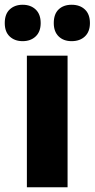

<svg xmlns="http://www.w3.org/2000/svg" viewBox="-57 -787 398 807"><path d="M227 0H56V-553H227ZM-37 -690Q-37 -728 -16 -747.5Q5 -767 38 -767Q72 -767 93 -747Q114 -727 114 -690Q114 -654 93 -634Q72 -614 38 -614Q5 -614 -16 -633.5Q-37 -653 -37 -690ZM169 -690Q169 -728 189.5 -747.5Q210 -767 244 -767Q279 -767 300 -747Q321 -727 321 -690Q321 -654 300 -634Q279 -614 244 -614Q210 -614 189.5 -634Q169 -654 169 -690Z"/></svg>

Font: Noto Sans Ethiopic Condensed Black
Style: Regular
Weight: 900
Width: 3
Designer: Monotype Design Team
Foundry: Monotype Imaging Inc.
Version: Version 2.102; ttfautohint (v1.8.4.7-5d5b)